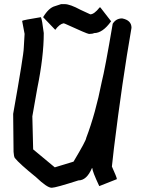

<svg xmlns="http://www.w3.org/2000/svg" viewBox="-20 -925 692 919"><path d="M175.8 -842.8Q181.6 -831.5 189.5 -766.6Q189.5 -654.3 158.2 -501L134.8 -368.2L138.7 -210L242.2 -124L332 -151.4Q392.6 -252.9 392.6 -264.6Q437.5 -382.8 466.8 -532.2Q482.4 -592.8 519.5 -811.5Q535.6 -836.9 564.5 -836.9Q609.4 -828.1 609.4 -792Q564.5 -534.2 525.4 -215.8L515.6 -127.9Q539.1 -75.7 539.1 -69.3V-67.4L455.1 -34.2Q421.9 -105 421.9 -120.1H419.9Q395 -61.5 355.5 -61.5Q246.1 -26.4 228.5 -26.4H226.6Q205.6 -26.4 152.3 -77.1Q73.2 -141.1 50.8 -168.9Q46.4 -176.3 44.9 -198.2L43 -379.9Q93.8 -665.5 93.8 -696.3L97.7 -762.7L85.9 -825.2Q90.3 -829.1 175.8 -842.8ZM272.7 -905.3H289.3Q315 -905.3 365.7 -877.9L412.2 -856.4Q430.8 -856.4 457 -889.6H460.3L511.8 -823.2Q471.5 -766.6 430.4 -766.6Q422.9 -762.7 408.8 -762.7H405.5Q397.6 -762.7 291 -811.5L284.3 -813.5Q264.4 -809.6 244.5 -782.2L186.4 -842.8Q213.4 -887.7 242.8 -895.5Z"/></svg>

Font: ww_drahtTSB
Style: Regular
Weight: 400
Designer: Dr. Wolfgang Wiebecke
Version: Version 1.06 May 21, 2010, initial release